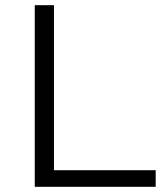

<svg xmlns="http://www.w3.org/2000/svg" viewBox="-20 -720 629 740"><path d="M114 -700H188V-64H580V0H114Z"/></svg>

Font: Idrija
Style: Regular
Weight: 400
Designer: Julieta Ulanovsky
Foundry: Julieta Ulanovsky
Version: Version 7.200